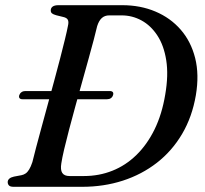

<svg xmlns="http://www.w3.org/2000/svg" viewBox="-20 -720 790 740"><path d="M54.3 -353.4Q56.8 -360.5 63 -364.8Q69.1 -369.1 77.1 -369.1H403Q411.7 -369.1 414.9 -364.8Q418 -360.5 415.7 -353.4Q413.4 -345.9 407.4 -341.7Q401.4 -337.5 392.6 -337.5H66.6Q58.6 -337.5 55.3 -341.7Q52 -345.9 54.3 -353.4ZM9.7 -18.1Q9.7 -25.8 15.8 -31.3Q21.8 -36.7 33.7 -39.3L62.8 -44.8Q71.7 -46.6 78.9 -51.6Q86.1 -56.5 92.4 -66.9Q98.8 -77.3 104.8 -95.2Q109.9 -116.7 119 -151Q128.2 -185.3 139.6 -227.6Q151.1 -269.9 163.7 -316.1Q176.3 -362.3 188.8 -408.3Q201.3 -454.2 211.9 -495.3Q222.6 -536.3 230.4 -568.8Q238.3 -601.3 241.8 -620Q245.6 -635.8 241.4 -643.7Q237.2 -651.7 223.6 -654.6L196.9 -661.2Q185.2 -664.4 180.4 -668.4Q175.6 -672.4 175.6 -679.8Q175.6 -689.2 182.9 -694.6Q190.3 -700 205.3 -700H451Q521.3 -700 579.1 -675.5Q636.9 -651.1 676.5 -605.6Q716.1 -560.1 732.2 -496.2Q748.2 -432.3 734.9 -353.2Q720.6 -269.3 681.7 -203.5Q642.8 -137.8 584.6 -92.6Q526.4 -47.4 453.3 -23.7Q380.1 0 296.3 0H32.7Q19.4 0 14.6 -5.2Q9.7 -10.4 9.7 -18.1ZM303.3 -41.5Q361.9 -41.5 413.2 -62Q464.5 -82.4 505.7 -122.6Q547 -162.8 575.6 -221.1Q604.2 -279.4 616.8 -355.3Q629.8 -430.7 620.7 -487.8Q611.7 -544.9 586.4 -583.3Q561.2 -621.7 525.4 -641.2Q489.6 -660.7 448.9 -660.7H400.9Q383.9 -660.7 372.6 -650.7Q361.3 -640.7 354.5 -619.3Q350.1 -600.1 341.4 -567.1Q332.6 -534.1 321 -492.1Q309.3 -450.1 296.3 -403.4Q283.2 -356.8 270.4 -310.1Q257.6 -263.3 246.4 -220.9Q235.2 -178.5 227.3 -144.7Q219.4 -110.8 216.4 -90.7Q212.2 -65.6 219.9 -53.6Q227.6 -41.5 248.3 -41.5Z"/></svg>

Font: Fraunces
Style: Italic
Weight: 900
Italic angle: -16°
Version: Version 1.000;[0bf87f6ff]